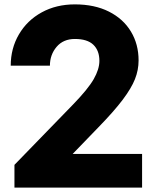

<svg xmlns="http://www.w3.org/2000/svg" viewBox="-20 -767 707 877"><path d="M613 -491Q613 -447 596.5 -405.5Q580 -364 540.5 -311.5Q501 -259 429 -185L312 -64H629V90H46V-14L313 -289Q382 -360 408 -405.5Q434 -451 434 -489Q434 -536 406.5 -562.5Q379 -589 322 -589Q269 -589 238.5 -553Q208 -517 208 -467H29Q29 -546 66.5 -610Q104 -674 170.5 -710.5Q237 -747 322 -747Q412 -747 477.5 -714Q543 -681 578 -623Q613 -565 613 -491Z"/></svg>

Font: Gmarket Sans TTF Bold
Style: Regular
Weight: 700
Designer: Creative Director : Sungho Lee; Art Director : Kiwoong Choi; Project Manager : Sori Yang, Jongwook Yoon; Font Designer :
Foundry: Sandoll Inc.
Version: Version 1.000;hotconv 1.0.109;makeotfexe 2.5.65596